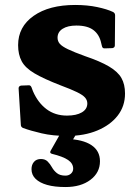

<svg xmlns="http://www.w3.org/2000/svg" viewBox="-20 -533 561 774"><path d="M322 -307Q384 -286 419.5 -265Q455 -244 469.5 -218.5Q484 -193 484 -156Q484 -105 454.5 -67Q425 -29 372.5 -7Q320 15 251 15Q193 15 148 4.5Q103 -6 73 -17Q64 -21 64 -30L55 -177Q55 -186 65 -188L93 -189Q103 -191 107 -181L113 -165Q133 -119 167.5 -93Q202 -67 250 -67Q288 -67 310 -80Q332 -93 332 -116Q332 -129 323 -139.5Q314 -150 290.5 -161.5Q267 -173 224 -189Q157 -215 119.5 -237Q82 -259 67.5 -286Q53 -313 53 -351Q53 -425 115.5 -469Q178 -513 283 -513Q332 -513 372 -504.5Q412 -496 435 -485Q444 -481 444 -471L443 -350Q443 -341 433 -339L403 -338Q393 -337 391 -347L388 -359Q381 -393 357 -411.5Q333 -430 288 -430Q253 -430 232.5 -417Q212 -404 212 -381Q212 -367 221 -356.5Q230 -346 254 -334.5Q278 -323 322 -307ZM244 221Q200 221 170 212.5Q140 204 123.5 188Q107 172 107 149Q107 131 117 119.5Q127 108 145 108Q162 108 172 118Q182 128 189.5 141.5Q197 155 209.5 165Q222 175 244 175Q257 175 266 167Q275 159 275 147Q275 126 254.5 112Q234 98 189 87Q179 84 184 75L244 -31H310L246 77L248 27Q314 29 348.5 52Q383 75 383 117Q383 163 344.5 192Q306 221 244 221Z"/></svg>

Font: Hahmlet ExtraBold
Style: Regular
Weight: 800
Designer: Minjoo Ham & Mark Frömberg
Foundry: hypertype
Version: Version 1.002